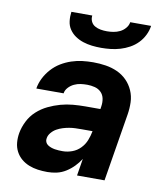

<svg xmlns="http://www.w3.org/2000/svg" viewBox="-84 -810 767 887"><g transform="rotate(10 300.0 -366.0)"><path d="M198 8Q175 8 153 5Q131 2 111 -6Q91 -14 75 -27.5Q59 -41 49 -60Q39 -79 37 -101.5Q35 -124 39 -147Q44 -175 58 -203Q72 -231 95 -252Q118 -273 146 -286.5Q174 -300 203 -308Q232 -316 261 -318.5Q290 -321 319 -321H389L391 -334Q394 -353 390.5 -370.5Q387 -388 375 -400Q363 -412 345.5 -416.5Q328 -421 310 -421Q294 -421 279 -419Q264 -417 249 -410Q234 -403 222.5 -390.5Q211 -378 209 -363H81Q85 -388 97 -412Q109 -436 127.5 -456.5Q146 -477 169 -491Q192 -505 217.5 -513.5Q243 -522 268.5 -525Q294 -528 319 -528Q349 -528 378 -523.5Q407 -519 432.5 -507.5Q458 -496 477.5 -476.5Q497 -457 508.5 -431Q520 -405 521 -376Q522 -347 517 -317L465 0H336L349 -80Q337 -61 320.5 -44Q304 -27 284 -14.5Q264 -2 242 3Q220 8 198 8ZM251 -99Q273 -99 295 -107Q317 -115 333.5 -132Q350 -149 358.5 -170.5Q367 -192 371 -214H319Q304 -214 290 -213.5Q276 -213 261.5 -210.5Q247 -208 232.5 -203.5Q218 -199 204.5 -191.5Q191 -184 180.5 -171.5Q170 -159 168 -145Q166 -136 169.5 -127.5Q173 -119 180.5 -114Q188 -109 196.5 -106Q205 -103 214 -101.5Q223 -100 232.5 -99.5Q242 -99 251 -99ZM343 -600Q321 -600 299.5 -602.5Q278 -605 258 -611.5Q238 -618 221 -629.5Q204 -641 192.5 -658Q181 -675 178.5 -696.5Q176 -718 179 -740H277Q275 -725 281 -712Q287 -699 299.5 -692Q312 -685 326.5 -682.5Q341 -680 356 -680Q371 -680 386.5 -682.5Q402 -685 416.5 -692Q431 -699 442 -712Q453 -725 455 -740H553Q550 -718 539.5 -696.5Q529 -675 512.5 -658Q496 -641 475 -629.5Q454 -618 432 -611.5Q410 -605 387.5 -602.5Q365 -600 343 -600Z"/></g></svg>

Font: Iosevka Aile Extrabold Oblique
Style: Regular
Weight: 800
Italic angle: -9°
Designer: Belleve Invis
Foundry: Belleve Invis
Version: Version 31.1.0; ttfautohint (v1.8.4)